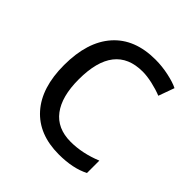

<svg xmlns="http://www.w3.org/2000/svg" viewBox="-155 -660 786 786"><g transform="rotate(45 238.0 -267.5)"><path d="M299.8 9.8Q183.6 9.8 119.9 -61.8Q56.2 -133.3 56.2 -264.2Q56.2 -398.4 120.8 -471.7Q185.5 -544.9 305.2 -544.9Q343.8 -544.9 382.3 -536.6Q420.9 -528.3 442.9 -517.1L418 -448.2Q391.1 -459 359.4 -466.1Q327.6 -473.1 303.2 -473.1Q140.1 -473.1 140.1 -265.1Q140.1 -166.5 179.9 -113.8Q219.7 -61 297.9 -61Q364.7 -61 435.1 -89.8V-18.1Q381.3 9.8 299.8 9.8Z"/></g></svg>

Font: f01899195
Style: Regular
Weight: 400
Foundry: Ascender Corporation
Version: Version 1.10